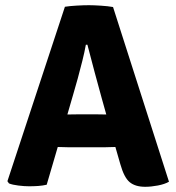

<svg xmlns="http://www.w3.org/2000/svg" viewBox="-20 -709 678 738"><path d="M241.5 -143Q233.5 -143 222.8 -143.5Q212 -144 202 -144L159.5 1Q144.5 4.5 127.2 5.8Q110 7 91.5 7Q73.5 7 50.8 4.2Q28 1.5 14.5 -4L8.5 -12.5L229.5 -683Q248.5 -686 275.2 -687.5Q302 -689 322 -689Q341 -689 368 -687.2Q395 -685.5 414.5 -682L629.5 -10.5Q613 -1 586.8 4Q560.5 9 538 9Q500 9 478.5 -8.8Q457 -26.5 442.5 -78L423.5 -144Q414 -144 403 -143.5Q392 -143 384 -143ZM261.5 -346.5 239 -269Q248.5 -269 259.5 -269.2Q270.5 -269.5 279 -269.5H352Q359.5 -269.5 369.2 -269.2Q379 -269 388.5 -269L371 -331.5Q359.5 -373.5 344 -430.5Q328.5 -487.5 316 -537H310Q305 -509 296.5 -475Q288 -441 278.8 -407.2Q269.5 -373.5 261.5 -346.5Z"/></svg>

Font: Signika SC
Style: Bold
Weight: 700
Designer: Anna Giedryś
Foundry: Anna Giedryś
Version: Version 2.000; ttfautohint (v1.8.3) -l 8 -r 50 -G 200 -x 9 -